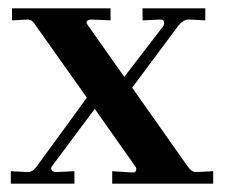

<svg xmlns="http://www.w3.org/2000/svg" viewBox="-20 -442 542 462"><path d="M6 0V-30L47 -28Q59 -28 68 -41L189 -207L65 -382Q58 -395 46 -395L9 -393V-422H246V-393L200 -395Q193 -395 189.5 -391.5Q186 -388 191 -382L279 -257L372 -378Q375 -382 375 -387Q375 -395 366 -395L323 -393V-422H474V-393L434 -395Q421 -395 409 -380L298 -231L432 -41Q441 -28 451 -28L493 -30V0H250V-30L299 -27H300Q306 -27 307.5 -32Q309 -37 306 -41L208 -180L105 -42L103 -38Q103 -28 116 -28L159 -30V0Z"/></svg>

Font: UnnaMedium
Style: Regular
Weight: 500
Designer: Jorge de Buen Unna
Foundry: Omnibus-Type
Version: Version 2.008;hotconv 1.0.109;makeotfexe 2.5.65596